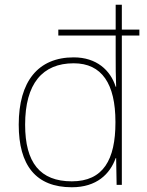

<svg xmlns="http://www.w3.org/2000/svg" viewBox="-20 -780 622 810"><path d="M283 10C388 10 444 -46 468 -113H470L472 0H494V-630H568V-655H494V-760H468V-655H226V-630H468V-543C468 -501 468 -459 470 -414H468C446 -484 387 -538 291 -538C141 -538 59 -437 59 -254C59 -83 131 10 283 10ZM283 -15C149 -15 86 -94 86 -254C86 -427 159 -513 291 -513C410 -513 467 -426 467 -266V-263C467 -107 416 -15 283 -15Z"/></svg>

Font: Noto Sans Arabic Thin
Style: Regular
Weight: 100
Designer: Monotype Design Team, Nadine Chahine, Nizar Qandah and Khaled Hosny
Foundry: Monotype Imaging Inc.
Version: Version 2.012